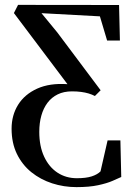

<svg xmlns="http://www.w3.org/2000/svg" viewBox="-20 -542 539 787"><path d="M293.5 225Q241.5 225 193.8 209.5Q146 194 108.5 163.8Q71 133.5 49.2 88.8Q27.5 44 27.5 -14.5Q27.5 -69.5 54.2 -112.5Q81 -155.5 132.5 -178.8Q184 -202 256.5 -197L37 -488.5L54 -522L468 -521.5L471.5 -376H419L389.5 -475L150 -488L214.5 -409.5L392.5 -172L369 -148.5Q357.5 -154.5 343.5 -158.8Q329.5 -163 312.8 -165.2Q296 -167.5 275 -167.5Q241.5 -167.5 216.5 -155.2Q191.5 -143 174.8 -120.8Q158 -98.5 149.5 -68.2Q141 -38 141 -1.5Q141 57.5 161 100.2Q181 143 215.8 165.8Q250.5 188.5 295 188.5Q332.5 188.5 355.8 181Q379 173.5 392 160.5L421 33.5H473.5L477 183.5Q464 189.5 441 199.5Q418 209.5 382 217.2Q346 225 293.5 225Z"/></svg>

Font: Merriweather 96pt
Style: Regular
Weight: 400
Version: Version 2.100